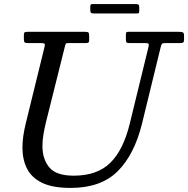

<svg xmlns="http://www.w3.org/2000/svg" viewBox="-20 -906 922 941"><path d="M422.5 -856V-872.5Q422.5 -879.5 424.2 -882.8Q426 -886 432.5 -886H645.5Q655 -886 658.8 -883.2Q662.5 -880.5 662.5 -870.5V-855Q662.5 -847 661 -843.5Q659.5 -840 651.5 -840H440Q430.5 -840 426.5 -842.8Q422.5 -845.5 422.5 -856ZM298 -678 206 -310Q198 -278 193 -247.5Q188 -217 188 -190Q188 -126.5 221.5 -85.8Q255 -45 341 -45Q456.5 -45 520.5 -108Q584.5 -171 616 -300L707.5 -675Q710.5 -687 708.2 -691Q706 -695 689.5 -695H612.5Q601.5 -695 599.2 -699Q597 -703 597 -714V-735Q597 -742.5 598.5 -746.2Q600 -750 607.5 -750H857.5Q871 -750 876.5 -747.2Q882 -744.5 882 -730V-712Q882 -701 878 -698Q874 -695 863.5 -695H794.5Q777.5 -695 774.2 -691.8Q771 -688.5 767.5 -675L676 -300Q638.5 -148 556.5 -66.5Q474.5 15 326 15Q237.5 15 186 -10.2Q134.5 -35.5 112.2 -80Q90 -124.5 90 -182Q90 -210 94.2 -239.5Q98.5 -269 106 -300L197.5 -673Q201 -686 199 -690.5Q197 -695 180.5 -695H115.5Q103 -695 100 -699.2Q97 -703.5 97 -715V-734Q97 -745 100.8 -747.5Q104.5 -750 115.5 -750H397.5Q410.5 -750 413.8 -746.2Q417 -742.5 417 -729V-710Q417 -701 414 -698Q411 -695 401.5 -695H317.5Q304.5 -695 302.5 -691.5Q300.5 -688 298 -678Z"/></svg>

Font: Besley*
Style: Italic
Weight: 400
Italic angle: -13°
Designer: Owen Earl
Foundry: indestructible type*
Version: Version 2.000; ttfautohint (v1.8.3)